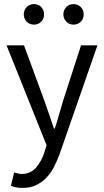

<svg xmlns="http://www.w3.org/2000/svg" viewBox="-20 -707 507 936"><path d="M90 209Q73 209 59 206.5Q45 204 33 199L49 134Q57 136 67 138.5Q77 141 86 141Q128 141 154.5 111.5Q181 82 196 37L207 1L12 -486H97L196 -217Q207 -185 219.5 -149.5Q232 -114 243 -80H247Q258 -113 268 -149Q278 -185 288 -217L375 -486H455L272 40Q259 76 243 107Q227 138 205 160.5Q183 183 155 196Q127 209 90 209ZM146 -587Q124 -587 110 -601.5Q96 -616 96 -637Q96 -658 110 -672.5Q124 -687 146 -687Q167 -687 181 -672.5Q195 -658 195 -637Q195 -616 181 -601.5Q167 -587 146 -587ZM338 -587Q317 -587 303 -601.5Q289 -616 289 -637Q289 -658 303 -672.5Q317 -687 338 -687Q360 -687 374 -672.5Q388 -658 388 -637Q388 -616 374 -601.5Q360 -587 338 -587Z"/></svg>

Font: Source Sans Pro
Style: Regular
Weight: 400
Designer: Paul D. Hunt
Foundry: Adobe Systems Incorporated
Version: Version 2.021;PS 2.000;hotconv 1.0.86;makeotf.lib2.5.63406